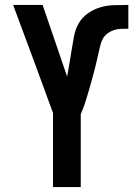

<svg xmlns="http://www.w3.org/2000/svg" viewBox="-20 -755 540 775"><path d="M194 0V-299Q154 -408 114 -517Q74 -626 33 -735H152L251 -446Q256 -473 260.5 -500.5Q265 -528 269.5 -555Q274 -582 279 -609.5Q284 -637 297.5 -660.5Q311 -684 334 -700.5Q357 -717 383.5 -725Q410 -733 437.5 -734Q465 -735 493 -735Q493 -735 493 -735Q493 -735 493 -735H495Q495 -735 495.5 -735Q496 -735 496 -735H498V-639H497Q497 -639 497 -639Q497 -639 497 -639H496Q482 -639 467.5 -638.5Q453 -638 439.5 -633.5Q426 -629 414.5 -620.5Q403 -612 396 -600Q389 -588 385.5 -574Q382 -560 379 -547V-546Q372 -514 364 -482Q356 -450 347 -418.5Q338 -387 328.5 -355.5Q319 -324 306 -294V0Z"/></svg>

Font: Iosevka SS04
Style: Bold
Weight: 700
Monospace: yes
Designer: Belleve Invis
Foundry: Belleve Invis
Version: Version 19.0.0; ttfautohint (v1.8.4)